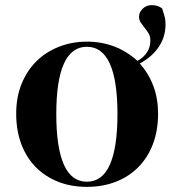

<svg xmlns="http://www.w3.org/2000/svg" viewBox="-20 -718 677 747"><path d="M620 -655Q622 -648 623 -640Q624 -632 624 -623Q624 -575 598 -536Q572 -497 524 -471Q559 -431 577 -382.5Q595 -334 595 -276Q595 -210 575 -157.5Q555 -105 518.5 -68Q482 -31 431 -11Q380 9 318 9Q255 9 204.5 -11.5Q154 -32 118 -69Q82 -106 62.5 -158.5Q43 -211 43 -276Q43 -341 64.5 -393Q86 -445 123 -481Q160 -517 210.5 -536.5Q261 -556 318 -556Q432 -556 515 -481Q565 -510 565 -560Q565 -577 557.5 -589Q550 -601 541 -612Q533 -622 527 -631Q521 -640 521 -654Q521 -670 535 -684Q549 -698 571 -698Q584 -698 593.5 -694.5Q603 -691 611 -685Q613 -677 615.5 -670Q618 -663 620 -655ZM199 -274Q199 -144 228.5 -77.5Q258 -11 318 -11Q378 -11 407.5 -77.5Q437 -144 437 -274Q437 -536 318 -536Q199 -536 199 -274Z"/></svg>

Font: XinYuGongZhangJiaSongA
Style: Regular
Weight: 900
Designer: XinYuGong
Foundry: Adobe Systems Incorporated
Version: Version 1.00